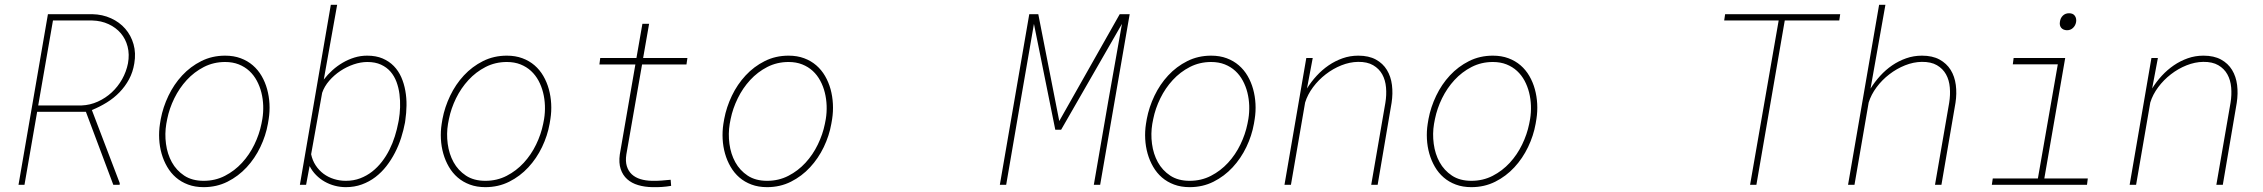

<svg xmlns="http://www.w3.org/2000/svg" viewBox="-20 -770 9431 800"><path d="M337.9 -304.2H134.8L82 0H57.1L179.7 -710.9H364.7Q407.2 -710 442.6 -693.8Q478 -677.7 502 -650.1Q525.9 -622.6 536.4 -585.7Q546.9 -548.8 539.6 -505.9Q533.7 -469.2 517.6 -439.5Q501.5 -409.7 478 -385.5Q454.6 -361.3 425 -343Q395.5 -324.7 362.8 -311.5L479 -6.8L478.5 0H452.1ZM139.2 -330.6H319.8Q355.5 -332 387.7 -346.7Q419.9 -361.3 445.6 -385Q471.2 -408.7 488.8 -439.9Q506.3 -471.2 513.2 -505.9Q520 -543.5 511.7 -575.7Q503.4 -607.9 483.2 -631.6Q462.9 -655.3 432.4 -669.4Q401.9 -683.6 364.7 -684.6H200.7Z M649.9 -274.4Q659.2 -323.7 681.9 -371.1Q704.6 -418.5 739 -455.6Q773.4 -492.7 818.6 -515.4Q863.8 -538.1 918 -538.1Q954.1 -538.1 982.9 -527.3Q1011.7 -516.6 1033.4 -497.8Q1055.2 -479 1070.1 -453.4Q1085 -427.7 1093 -398.4Q1101.1 -369.1 1102.8 -337.4Q1104.5 -305.7 1099.6 -274.4L1096.2 -253.9Q1087.4 -204.6 1064.7 -157.2Q1042 -109.9 1007.6 -72.8Q973.1 -35.6 928 -12.9Q882.8 9.8 828.6 9.8Q792.5 9.8 763.7 -1Q734.9 -11.7 713.1 -30.5Q691.4 -49.3 676.5 -75Q661.6 -100.6 653.3 -129.9Q645 -159.2 643.3 -190.9Q641.6 -222.7 646.5 -253.9ZM672.9 -253.9Q666 -212.9 671.6 -170.7Q677.2 -128.4 696 -94.2Q714.8 -60.1 747.6 -38.3Q780.3 -16.6 828.6 -16.6Q877 -16.6 917.2 -37.4Q957.5 -58.1 988.5 -91.8Q1019.5 -125.5 1040 -168Q1060.5 -210.4 1069.3 -253.9L1073.2 -274.4Q1077.6 -301.8 1076.7 -329.8Q1075.7 -357.9 1069.1 -384.3Q1062.5 -410.6 1050 -433.8Q1037.6 -457 1018.8 -474.4Q1000 -491.7 974.9 -501.7Q949.7 -511.7 918 -511.7Q870.1 -511.7 829.6 -491Q789.1 -470.2 758.1 -436.5Q727.1 -402.8 706.3 -360.4Q685.5 -317.9 676.8 -274.4Z M1667.5 -259.3Q1661.6 -228 1651.4 -195.8Q1641.1 -163.6 1625.7 -133.8Q1610.4 -104 1590.1 -77.9Q1569.8 -51.8 1544.2 -32.2Q1518.6 -12.7 1487.8 -1.5Q1457 9.8 1420.9 9.8Q1397.5 9.8 1375 3.9Q1352.5 -2 1332.8 -13.2Q1313 -24.4 1296.9 -40.8Q1280.8 -57.1 1270 -78.1L1255.4 0H1229.5L1358.4 -750H1384.8L1329.1 -438.5Q1345.2 -459.5 1365.2 -477.5Q1385.3 -495.6 1408.4 -509Q1431.6 -522.5 1457 -530.3Q1482.4 -538.1 1509.8 -538.1Q1546.9 -538.1 1574.2 -526.4Q1601.6 -514.6 1620.8 -494.9Q1640.1 -475.1 1651.9 -448.5Q1663.6 -421.9 1668.9 -391.8Q1674.3 -361.8 1673.8 -330.6Q1673.3 -299.3 1668.9 -269.5ZM1641.6 -269.5Q1646 -294.9 1647 -322.8Q1647.9 -350.6 1644.5 -377.4Q1641.1 -404.3 1632.1 -428.7Q1623 -453.1 1607.2 -471.4Q1591.3 -489.7 1567.4 -500.7Q1543.5 -511.7 1510.7 -511.7Q1482.9 -511.7 1453.6 -501.7Q1424.3 -491.7 1398.2 -474.4Q1372.1 -457 1351.8 -433.6Q1331.5 -410.2 1322.3 -383.3L1276.4 -127.4Q1281.7 -101.6 1295.4 -80.8Q1309.1 -60.1 1328.1 -45.9Q1347.2 -31.7 1371.1 -24.2Q1395 -16.6 1420.9 -16.6Q1453.6 -16.6 1481 -27.1Q1508.3 -37.6 1530.8 -55.2Q1553.2 -72.8 1571.3 -96.2Q1589.4 -119.6 1602.8 -146.5Q1616.2 -173.3 1625.2 -202.1Q1634.3 -231 1639.6 -259.3Z M1823.7 -274.4Q1833 -323.7 1855.7 -371.1Q1878.4 -418.5 1912.8 -455.6Q1947.3 -492.7 1992.4 -515.4Q2037.6 -538.1 2091.8 -538.1Q2127.9 -538.1 2156.7 -527.3Q2185.5 -516.6 2207.3 -497.8Q2229 -479 2243.9 -453.4Q2258.8 -427.7 2266.8 -398.4Q2274.9 -369.1 2276.6 -337.4Q2278.3 -305.7 2273.4 -274.4L2270 -253.9Q2261.2 -204.6 2238.5 -157.2Q2215.8 -109.9 2181.4 -72.8Q2147 -35.6 2101.8 -12.9Q2056.6 9.8 2002.4 9.8Q1966.3 9.8 1937.5 -1Q1908.7 -11.7 1887 -30.5Q1865.2 -49.3 1850.3 -75Q1835.4 -100.6 1827.1 -129.9Q1818.8 -159.2 1817.1 -190.9Q1815.4 -222.7 1820.3 -253.9ZM1846.7 -253.9Q1839.8 -212.9 1845.5 -170.7Q1851.1 -128.4 1869.9 -94.2Q1888.7 -60.1 1921.4 -38.3Q1954.1 -16.6 2002.4 -16.6Q2050.8 -16.6 2091.1 -37.4Q2131.3 -58.1 2162.4 -91.8Q2193.4 -125.5 2213.9 -168Q2234.4 -210.4 2243.2 -253.9L2247.1 -274.4Q2251.5 -301.8 2250.5 -329.8Q2249.5 -357.9 2242.9 -384.3Q2236.3 -410.6 2223.9 -433.8Q2211.4 -457 2192.6 -474.4Q2173.8 -491.7 2148.7 -501.7Q2123.5 -511.7 2091.8 -511.7Q2043.9 -511.7 2003.4 -491Q1962.9 -470.2 1931.9 -436.5Q1900.9 -402.8 1880.1 -360.4Q1859.4 -317.9 1850.6 -274.4Z M2684.6 -670.9 2659.7 -528.3H2844.2L2840.3 -501.5H2655.3L2589.8 -126.5Q2585.4 -98.1 2591.8 -77.6Q2598.1 -57.1 2612.5 -43.7Q2627 -30.3 2648.4 -23.7Q2669.9 -17.1 2696.3 -16.6Q2716.3 -16.1 2735.6 -17.6Q2754.9 -19 2774.4 -21L2776.4 4.4Q2756.8 7.8 2737.5 9Q2718.3 10.3 2698.7 9.8Q2666 9.3 2638.9 1.2Q2611.8 -6.8 2593.3 -23.4Q2574.7 -40 2566.2 -65.7Q2557.6 -91.3 2562.5 -126.5L2627.4 -501.5H2477.5L2481 -528.3H2631.8L2656.7 -670.9Z M2997.6 -274.4Q3006.8 -323.7 3029.5 -371.1Q3052.2 -418.5 3086.7 -455.6Q3121.1 -492.7 3166.3 -515.4Q3211.4 -538.1 3265.6 -538.1Q3301.8 -538.1 3330.6 -527.3Q3359.4 -516.6 3381.1 -497.8Q3402.8 -479 3417.7 -453.4Q3432.6 -427.7 3440.7 -398.4Q3448.7 -369.1 3450.4 -337.4Q3452.1 -305.7 3447.3 -274.4L3443.8 -253.9Q3435.1 -204.6 3412.4 -157.2Q3389.6 -109.9 3355.2 -72.8Q3320.8 -35.6 3275.6 -12.9Q3230.5 9.8 3176.3 9.8Q3140.1 9.8 3111.3 -1Q3082.5 -11.7 3060.8 -30.5Q3039.1 -49.3 3024.2 -75Q3009.3 -100.6 3001 -129.9Q2992.7 -159.2 2991 -190.9Q2989.3 -222.7 2994.1 -253.9ZM3020.5 -253.9Q3013.7 -212.9 3019.3 -170.7Q3024.9 -128.4 3043.7 -94.2Q3062.5 -60.1 3095.2 -38.3Q3127.9 -16.6 3176.3 -16.6Q3224.6 -16.6 3264.9 -37.4Q3305.2 -58.1 3336.2 -91.8Q3367.2 -125.5 3387.7 -168Q3408.2 -210.4 3417 -253.9L3420.9 -274.4Q3425.3 -301.8 3424.3 -329.8Q3423.3 -357.9 3416.7 -384.3Q3410.2 -410.6 3397.7 -433.8Q3385.3 -457 3366.5 -474.4Q3347.7 -491.7 3322.5 -501.7Q3297.4 -511.7 3265.6 -511.7Q3217.8 -511.7 3177.2 -491Q3136.7 -470.2 3105.7 -436.5Q3074.7 -402.8 3054 -360.4Q3033.2 -317.9 3024.4 -274.4Z M4306.2 -710.9 4393.6 -265.6 4645.5 -710.9H4687L4564 0H4537.6L4597.7 -348.1L4654.8 -670.4L4401.4 -229.5H4377L4288.1 -670.4L4231.4 -343.3L4172.4 0H4146L4268.6 -710.9Z M4758.3 -274.4Q4767.6 -323.7 4790.3 -371.1Q4813 -418.5 4847.4 -455.6Q4881.8 -492.7 4927 -515.4Q4972.2 -538.1 5026.4 -538.1Q5062.5 -538.1 5091.3 -527.3Q5120.1 -516.6 5141.8 -497.8Q5163.6 -479 5178.5 -453.4Q5193.4 -427.7 5201.4 -398.4Q5209.5 -369.1 5211.2 -337.4Q5212.9 -305.7 5208 -274.4L5204.6 -253.9Q5195.8 -204.6 5173.1 -157.2Q5150.4 -109.9 5116 -72.8Q5081.5 -35.6 5036.4 -12.9Q4991.2 9.8 4937 9.8Q4900.9 9.8 4872.1 -1Q4843.3 -11.7 4821.5 -30.5Q4799.8 -49.3 4784.9 -75Q4770 -100.6 4761.7 -129.9Q4753.4 -159.2 4751.7 -190.9Q4750 -222.7 4754.9 -253.9ZM4781.2 -253.9Q4774.4 -212.9 4780 -170.7Q4785.6 -128.4 4804.4 -94.2Q4823.2 -60.1 4856 -38.3Q4888.7 -16.6 4937 -16.6Q4985.4 -16.6 5025.6 -37.4Q5065.9 -58.1 5096.9 -91.8Q5127.9 -125.5 5148.4 -168Q5168.9 -210.4 5177.7 -253.9L5181.6 -274.4Q5186 -301.8 5185.1 -329.8Q5184.1 -357.9 5177.5 -384.3Q5170.9 -410.6 5158.4 -433.8Q5146 -457 5127.2 -474.4Q5108.4 -491.7 5083.3 -501.7Q5058.1 -511.7 5026.4 -511.7Q4978.5 -511.7 4938 -491Q4897.5 -470.2 4866.5 -436.5Q4835.4 -402.8 4814.7 -360.4Q4793.9 -317.9 4785.2 -274.4Z M5425.8 -401.4Q5443.4 -429.7 5466.1 -454.3Q5488.8 -479 5515.9 -497.6Q5543 -516.1 5574 -527.1Q5605 -538.1 5639.6 -538.1Q5683.1 -538.1 5712.6 -522Q5742.2 -505.9 5758.8 -478.5Q5775.4 -451.2 5779.8 -415.8Q5784.2 -380.4 5778.3 -341.8L5720.2 0H5693.4L5752.4 -341.8Q5757.8 -374.5 5755.1 -405.5Q5752.4 -436.5 5739.3 -460.2Q5726.1 -483.9 5701.4 -498.3Q5676.8 -512.7 5638.7 -512.2Q5604 -511.7 5569.1 -497.8Q5534.2 -483.9 5503.9 -460.4Q5473.6 -437 5450.9 -406.5Q5428.2 -376 5418 -342.8L5358.9 0H5332L5422.9 -528.3H5449.7L5425.8 -401.4Z M5932.1 -274.4Q5941.4 -323.7 5964.1 -371.1Q5986.8 -418.5 6021.2 -455.6Q6055.7 -492.7 6100.8 -515.4Q6146 -538.1 6200.2 -538.1Q6236.3 -538.1 6265.1 -527.3Q6293.9 -516.6 6315.7 -497.8Q6337.4 -479 6352.3 -453.4Q6367.2 -427.7 6375.2 -398.4Q6383.3 -369.1 6385 -337.4Q6386.7 -305.7 6381.8 -274.4L6378.4 -253.9Q6369.6 -204.6 6346.9 -157.2Q6324.2 -109.9 6289.8 -72.8Q6255.4 -35.6 6210.2 -12.9Q6165 9.8 6110.8 9.8Q6074.7 9.8 6045.9 -1Q6017.1 -11.7 5995.4 -30.5Q5973.6 -49.3 5958.7 -75Q5943.8 -100.6 5935.5 -129.9Q5927.2 -159.2 5925.5 -190.9Q5923.8 -222.7 5928.7 -253.9ZM5955.1 -253.9Q5948.2 -212.9 5953.9 -170.7Q5959.5 -128.4 5978.3 -94.2Q5997.1 -60.1 6029.8 -38.3Q6062.5 -16.6 6110.8 -16.6Q6159.2 -16.6 6199.5 -37.4Q6239.7 -58.1 6270.8 -91.8Q6301.8 -125.5 6322.3 -168Q6342.8 -210.4 6351.6 -253.9L6355.5 -274.4Q6359.9 -301.8 6358.9 -329.8Q6357.9 -357.9 6351.3 -384.3Q6344.7 -410.6 6332.3 -433.8Q6319.8 -457 6301 -474.4Q6282.2 -491.7 6257.1 -501.7Q6231.9 -511.7 6200.2 -511.7Q6152.3 -511.7 6111.8 -491Q6071.3 -470.2 6040.3 -436.5Q6009.3 -402.8 5988.5 -360.4Q5967.8 -317.9 5959 -274.4Z M7643.6 -684.6H7416.5L7298.3 0H7272L7391.1 -684.6H7164.1L7168 -710.9H7647.5Z M7773.9 -400.9Q7791.5 -429.2 7814.2 -454.1Q7836.9 -479 7864 -497.6Q7891.1 -516.1 7922.4 -527.1Q7953.6 -538.1 7988.3 -538.1Q8031.7 -538.1 8061.3 -522Q8090.8 -505.9 8107.7 -478.8Q8124.5 -451.7 8129.2 -416Q8133.8 -380.4 8127.9 -341.8L8069.3 0H8042.5L8101.6 -341.8Q8106.9 -374.5 8104.2 -405.5Q8101.6 -436.5 8088.4 -460.2Q8075.2 -483.9 8050.5 -498.3Q8025.9 -512.7 7987.3 -512.2Q7952.6 -511.7 7917.7 -497.8Q7882.8 -483.9 7852.3 -460.4Q7821.8 -437 7799.1 -406.5Q7776.4 -376 7766.1 -342.8L7707 0H7680.2L7809.6 -750H7835.9Z M8370.1 -528.3H8585L8498 -26.4H8679.2L8675.8 0H8279.3L8283.2 -26.4H8471.2L8554.2 -502H8366.7ZM8563 -679.2Q8564.9 -694.8 8575.2 -704.8Q8585.4 -714.8 8601.1 -714.8Q8617.7 -714.8 8625.2 -704.1Q8632.8 -693.4 8630.4 -678.2Q8627.9 -663.6 8617.4 -653.6Q8606.9 -643.6 8591.3 -644Q8575.7 -645 8568.1 -654.5Q8560.5 -664.1 8563 -679.2Z M8947.3 -401.4Q8964.8 -429.7 8987.5 -454.3Q9010.3 -479 9037.4 -497.6Q9064.5 -516.1 9095.5 -527.1Q9126.5 -538.1 9161.1 -538.1Q9204.6 -538.1 9234.1 -522Q9263.7 -505.9 9280.3 -478.5Q9296.9 -451.2 9301.3 -415.8Q9305.7 -380.4 9299.8 -341.8L9241.7 0H9214.8L9273.9 -341.8Q9279.3 -374.5 9276.6 -405.5Q9273.9 -436.5 9260.7 -460.2Q9247.6 -483.9 9222.9 -498.3Q9198.2 -512.7 9160.2 -512.2Q9125.5 -511.7 9090.6 -497.8Q9055.7 -483.9 9025.4 -460.4Q8995.1 -437 8972.4 -406.5Q8949.7 -376 8939.5 -342.8L8880.4 0H8853.5L8944.3 -528.3H8971.2L8947.3 -401.4Z"/></svg>

Font: Roboto Mono Thin
Style: Italic
Weight: 250
Designer: Google
Version: Version 2.000985; 2015; ttfautohint (v1.3)